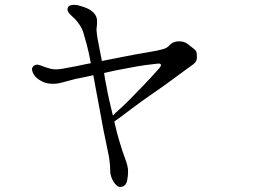

<svg xmlns="http://www.w3.org/2000/svg" viewBox="-20 -733 1040 784"><path d="M497 -454Q543 -463 576 -467.5Q609 -472 622 -473Q647 -476 631 -455Q598 -418 566.5 -385Q535 -352 503 -320Q483 -300 466.5 -285.5Q450 -271 441 -261Q434 -290 426.5 -322Q419 -354 415 -379Q412 -392 409.5 -406.5Q407 -421 405 -435Q427 -440 450 -445Q473 -450 497 -454ZM184 -453Q165 -458 145 -466Q125 -474 114 -460Q107 -451 115 -434.5Q123 -418 139 -408Q155 -397 171 -393.5Q187 -390 206 -391Q226 -393 255.5 -402Q285 -411 325 -418Q334 -420 343 -422Q352 -424 361 -426Q366 -396 372.5 -363.5Q379 -331 384 -302Q392 -256 402 -204.5Q412 -153 419 -122Q426 -91 428 -70.5Q430 -50 430 -36Q430 -21 436.5 -5Q443 11 454 22Q465 34 480 29Q495 24 499 5Q503 -14 503 -34Q503 -54 491 -85Q480 -114 468 -154.5Q456 -195 450 -223Q449 -226 448.5 -229Q448 -232 447 -237Q457 -244 475.5 -257.5Q494 -271 520 -291Q564 -324 603.5 -351Q643 -378 681 -406Q719 -434 734 -445Q749 -456 759 -463Q770 -470 777 -478Q784 -486 784 -499Q784 -512 782.5 -519Q781 -526 771 -534Q761 -542 747.5 -552.5Q734 -563 717 -564Q700 -565 689.5 -560.5Q679 -556 670 -546Q661 -537 649.5 -533.5Q638 -530 619 -526Q609 -524 586 -520Q563 -516 534.5 -511Q506 -506 479.5 -500.5Q453 -495 437 -492Q427 -490 417 -488Q407 -486 396 -484Q395 -492 393 -500Q391 -508 390 -515Q387 -532 382.5 -554Q378 -576 375.5 -594.5Q373 -613 375 -622Q377 -636 376 -651.5Q375 -667 364 -679Q353 -691 338 -698Q323 -705 307 -709Q292 -714 277.5 -713Q263 -712 258 -704Q253 -694 258.5 -684.5Q264 -675 278 -663Q291 -652 303 -634.5Q315 -617 320 -601Q325 -585 333.5 -553.5Q342 -522 348 -490Q348 -486 349 -483Q350 -480 351 -475Q335 -472 320.5 -469Q306 -466 293 -463Q263 -457 233 -452Q203 -447 184 -453Z"/></svg>

Font: Hannari
Style: Regular
Weight: 400
Version: Version 1.12